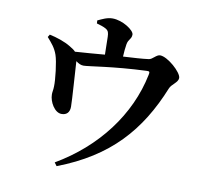

<svg xmlns="http://www.w3.org/2000/svg" viewBox="-91 -908 1183 1080"><g transform="rotate(10 500.0 -368.5)"><path d="M277 -226C304 -226 322 -242 322 -275C322 -312 310 -478 307 -533C323 -521 336 -515 351 -515C381 -515 512 -540 707 -548C722 -549 725 -545 721 -528C673 -292 515 -85 286 49L300 68C590 -43 743 -218 846 -472C856 -498 893 -514 893 -540C893 -572 809 -647 766 -647C744 -647 727 -617 706 -615C671 -610 614 -607 561 -604C562 -629 565 -657 568 -675C573 -706 592 -708 592 -735C592 -759 525 -805 466 -805C435 -805 407 -790 383 -779L384 -762C404 -756 423 -751 438 -742C454 -732 456 -721 457 -699L459 -597C408 -593 345 -587 290 -584C283 -592 273 -599 256 -609C222 -630 173 -646 134 -654L125 -639C151 -609 172 -586 185 -548C198 -512 210 -406 208 -371C208 -352 203 -335 204 -324C204 -284 236 -225 277 -226Z"/></g></svg>

Font: Source Han Serif CN
Style: Bold
Weight: 700
Designer: Ryoko NISHIZUKA 西塚涼子 (kana & ideographs); Frank Grießhammer (Latin, Greek & Cyrillic); Wenlong ZHANG 张文龙 (bopomofo); San
Foundry: Adobe
Version: Version 2.003;hotconv 1.1.1;makeotfexe 2.6.0